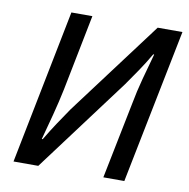

<svg xmlns="http://www.w3.org/2000/svg" viewBox="-75 -729 788 802"><g transform="rotate(10 319.0 -327.5)"><path d="M34 0 164 -655H253L189 -332Q178 -279 163 -221.5Q148 -164 134 -113H138Q163 -155 185 -188Q207 -221 231 -256L530 -655H635L504 0H415L480 -323Q490 -377 505 -433Q520 -489 535 -542H531Q506 -499 484 -467Q462 -435 437 -399L139 0Z"/></g></svg>

Font: Source Sans 3 Medium
Style: Italic
Weight: 500
Italic angle: -11°
Designer: Paul D. Hunt
Foundry: Adobe
Version: Version 3.052;hotconv 1.1.0;makeotfexe 2.6.0